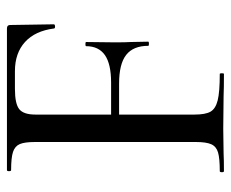

<svg xmlns="http://www.w3.org/2000/svg" viewBox="-76 -589 665 553"><g transform="rotate(-90 256.5 -312.5)"><path d="M40 -12Q77 -12 94 -17Q111 -22 117.5 -36.5Q124 -51 124 -81V-544Q124 -574 118 -588Q112 -602 95.5 -607.5Q79 -613 43 -613Q40 -613 40 -619Q40 -625 43 -625H451Q461 -625 461 -616L463 -490Q463 -487 457.5 -486.5Q452 -486 451 -489Q444 -544 412 -573Q380 -602 328 -602H277Q234 -602 218.5 -589.5Q203 -577 203 -543V-85Q203 -53 211.5 -38.5Q220 -24 244 -18Q268 -12 320 -12Q322 -12 322 -6Q322 0 320 0Q279 0 256 -1L162 -2L92 -1Q73 0 40 0Q37 0 37 -6Q37 -12 40 -12ZM292 -302H165V-325H295Q349 -325 374.5 -343Q400 -361 400 -397Q400 -399 406 -399Q412 -399 412 -397L411 -313Q411 -283 412 -268L413 -218Q413 -216 407 -216Q401 -216 401 -218Q401 -261 375 -281.5Q349 -302 292 -302Z"/></g></svg>

Font: Cormorant Unicase Medium
Style: Regular
Weight: 500
Designer: Christian Thalmann (Catharsis Fonts)
Foundry: Catharsis Fonts
Version: Version 4.000